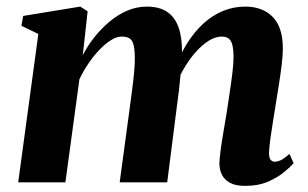

<svg xmlns="http://www.w3.org/2000/svg" viewBox="-20 -566 955 596"><path d="M252 -531 237 -394.5Q251 -422.5 272 -449.2Q293 -476 319 -498Q345 -520 374.5 -532.8Q404 -545.5 436.5 -545.5Q474 -545.5 498.2 -529.5Q522.5 -513.5 534 -481.8Q545.5 -450 545 -402Q544.5 -394.5 543.8 -384.2Q543 -374 541.8 -363Q540.5 -352 539 -342L521 -348Q537.5 -394 560.2 -430.5Q583 -467 611.2 -492.8Q639.5 -518.5 672.2 -532Q705 -545.5 741 -545.5Q795.5 -545.5 826.8 -513.2Q858 -481 858 -416Q858 -395 854.5 -365.8Q851 -336.5 846 -305Q841 -273.5 836.5 -245.5Q832.5 -220 827.8 -191.5Q823 -163 819.5 -137Q816 -111 815 -93Q815 -75.5 820.2 -69.8Q825.5 -64 833 -64Q842 -64 852.5 -69.2Q863 -74.5 878.5 -88L891.5 -59.5Q883 -49.5 863.2 -32.8Q843.5 -16 813 -2.5Q782.5 11 740 11Q711.5 11 694 1.5Q676.5 -8 668.8 -23.8Q661 -39.5 661 -60Q661.5 -74 665 -100.8Q668.5 -127.5 674 -159Q679.5 -190.5 684 -218.5Q688.5 -248 693.2 -279.8Q698 -311.5 701.5 -340.8Q705 -370 705 -391.5Q704.5 -426 696.2 -439.2Q688 -452.5 667.5 -452.5Q649 -452.5 628 -439.5Q607 -426.5 586.5 -403.2Q566 -380 548.5 -349.2Q531 -318.5 520 -283L542.5 -369.5Q541.5 -348.5 539.8 -327.8Q538 -307 535.5 -286Q533 -265 530 -243L499 0H351.5L381 -218Q385 -248 389.2 -279.8Q393.5 -311.5 396.2 -340.2Q399 -369 398.5 -390Q398 -427 389.2 -439.8Q380.5 -452.5 357.5 -452.5Q342 -452.5 324.2 -441.2Q306.5 -430 288.2 -411Q270 -392 254 -368.2Q238 -344.5 226.5 -320L183 0H36.5L99 -460.5L46.5 -486L52 -516.5L229 -545.5Z"/></svg>

Font: Merriweather 72pt ExtraBold
Style: Italic
Weight: 800
Italic angle: -7.8°
Version: Version 2.101